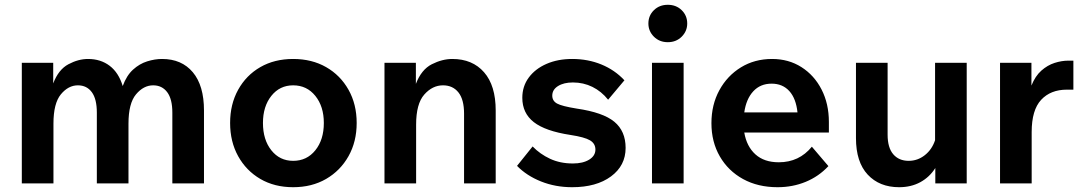

<svg xmlns="http://www.w3.org/2000/svg" viewBox="-20 -765 4521 801"><path d="M831 0H699V-295Q699 -352 677.5 -380.5Q656 -409 619 -409Q579 -409 547.5 -371.5Q516 -334 516 -249V0H384V-295Q384 -352 363 -380.5Q342 -409 305 -409Q265 -409 234 -371.5Q203 -334 203 -249V0H71V-503H202V-417Q224 -475 265.5 -497Q307 -519 347 -519Q400 -519 437.5 -490.5Q475 -462 492 -406Q508 -450 535 -474.5Q562 -499 594 -509Q626 -519 656 -519Q738 -519 784.5 -463.5Q831 -408 831 -304Z M1203 16Q1125 16 1066 -18.5Q1007 -53 973.5 -113.5Q940 -174 940 -252Q940 -330 973.5 -390.5Q1007 -451 1066 -485Q1125 -519 1203 -519Q1281 -519 1340.5 -485Q1400 -451 1434 -390.5Q1468 -330 1468 -252Q1468 -174 1434 -113.5Q1400 -53 1340.5 -18.5Q1281 16 1203 16ZM1203 -94Q1260 -94 1295.5 -138Q1331 -182 1331 -252Q1331 -321 1295.5 -365Q1260 -409 1203 -409Q1147 -409 1112 -365Q1077 -321 1077 -252Q1077 -182 1112 -138Q1147 -94 1203 -94Z M2048 0H1916V-291Q1916 -350 1892.5 -379.5Q1869 -409 1828 -409Q1784 -409 1750 -370.5Q1716 -332 1716 -245V0H1584V-503H1715V-415Q1738 -475 1781.5 -497Q1825 -519 1867 -519Q1951 -519 1999.5 -463.5Q2048 -408 2048 -304Z M2137 -73 2202 -154Q2233 -122 2275 -102.5Q2317 -83 2370 -83Q2412 -83 2438 -99Q2464 -115 2464 -141Q2464 -166 2441.5 -179.5Q2419 -193 2360 -202Q2255 -218 2207 -255.5Q2159 -293 2159 -357Q2159 -405 2186 -441.5Q2213 -478 2260 -498.5Q2307 -519 2367 -519Q2433 -519 2489 -496Q2545 -473 2585 -430L2517 -349Q2489 -384 2451.5 -402.5Q2414 -421 2370 -421Q2332 -421 2308 -406Q2284 -391 2284 -366Q2284 -344 2304 -333Q2324 -322 2386 -312Q2496 -296 2543 -257Q2590 -218 2590 -148Q2590 -74 2529 -29Q2468 16 2367 16Q2297 16 2237 -8Q2177 -32 2137 -73Z M2847 -667Q2847 -635 2824 -612Q2801 -589 2766 -589Q2731 -589 2708 -612Q2685 -635 2685 -667Q2685 -700 2708 -722.5Q2731 -745 2766 -745Q2801 -745 2824 -722.5Q2847 -700 2847 -667ZM2832 0H2700V-503H2832Z M3367 -153 3436 -72Q3396 -29 3341.5 -6.5Q3287 16 3224 16Q3142 16 3080 -18Q3018 -52 2983 -112.5Q2948 -173 2948 -251Q2948 -328 2981 -388.5Q3014 -449 3071 -484Q3128 -519 3201 -519Q3270 -519 3323.5 -485Q3377 -451 3407.5 -391.5Q3438 -332 3438 -256V-212H3085Q3095 -154 3131.5 -121Q3168 -88 3229 -88Q3314 -88 3367 -153ZM3199 -416Q3152 -416 3122.5 -384Q3093 -352 3085 -296H3307Q3301 -354 3273 -385Q3245 -416 3199 -416Z M4013 0H3882V-64Q3858 -26 3819.5 -5Q3781 16 3731 16Q3649 16 3600 -36.5Q3551 -89 3551 -189V-503H3683V-203Q3683 -149 3706.5 -121.5Q3730 -94 3771 -94Q3808 -94 3838 -117.5Q3868 -141 3881 -180V-503H4013Z M4458 -512V-391H4431Q4363 -391 4323.5 -348.5Q4284 -306 4284 -214V0H4152V-503H4283V-408Q4299 -448 4324.5 -470.5Q4350 -493 4379.5 -502.5Q4409 -512 4437 -512Z"/></svg>

Font: Wix Madefor Text
Style: Bold
Weight: 700
Designer: Dalton Maag Ltd
Foundry: Dalton Maag Ltd
Version: Version 3.100